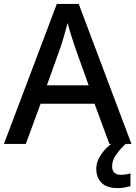

<svg xmlns="http://www.w3.org/2000/svg" viewBox="-20 -737 694 983"><path d="M540 0 464 -206H188L112 0H0L271 -717H383L653 0ZM362 -501Q359 -512 351.5 -534Q344 -556 337 -580Q330 -604 326 -619Q318 -588 308 -553Q298 -518 292 -501L220 -300H434ZM554 115Q554 136 565.5 147Q577 158 597 158Q614 158 626.5 155.5Q639 153 648 151V216Q633 220 617.5 223Q602 226 582 226Q527 226 500 199Q473 172 473 127Q473 98 487.5 71Q502 44 524.5 21.5Q547 -1 570 -16L623 0Q590 32 572 58.5Q554 85 554 115Z"/></svg>

Font: Noto Sans Ol Chiki Medium
Style: Regular
Weight: 500
Designer: Monotype Design Team, Lewis McGuffie
Foundry: Monotype Imaging Inc.
Version: Version 2.003; ttfautohint (v1.8.4.7-5d5b)